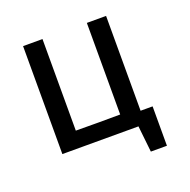

<svg xmlns="http://www.w3.org/2000/svg" viewBox="-128 -709 965 976"><g transform="rotate(-20 354.0 -221.0)"><path d="M123 0 122 -89 328 -88 536 -89V0ZM98 0V-584H203V0ZM443 0V-584H547V0ZM525 142 502 -71H612V142Z"/></g></svg>

Font: Ruda SemiBold
Style: Regular
Weight: 600
Designer: Mariela Monsalve and Angelina Sanchez
Foundry: Mariela Monsalve and Angelina Sanchez
Version: Version 2.001